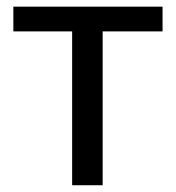

<svg xmlns="http://www.w3.org/2000/svg" viewBox="-20 -548 520 568"><path d="M460.9 -455.1H283.7V0H193.4V-455.1H19.5V-528.3H460.9Z"/></svg>

Font: RobotoInd
Style: Regular
Weight: 400
Designer: Google
Version: Version 2.001101; 2014